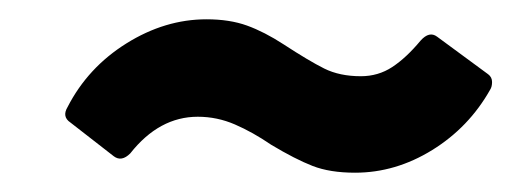

<svg xmlns="http://www.w3.org/2000/svg" viewBox="-20 -391 547 199"><path d="M261 -241Q242 -254 223.5 -262Q205 -270 185 -270Q145 -270 115 -232Q106 -223 98 -229L53 -264Q44 -270 50 -280Q71 -321 111 -346Q151 -371 194 -371Q218 -371 236 -364.5Q254 -358 274 -345Q300 -328 316 -320Q332 -312 354 -312Q372 -312 386.5 -321.5Q401 -331 416 -349Q425 -359 433 -353L486 -314Q490 -311 490 -306Q490 -301 488 -298Q466 -259 428 -235.5Q390 -212 348 -212Q322 -212 304 -219Q286 -226 261 -241Z"/></svg>

Font: Barlow SemiBold
Style: Italic
Weight: 600
Italic angle: -7°
Designer: Jeremy Tribby
Foundry: Tribby Type
Version: Version 1.408